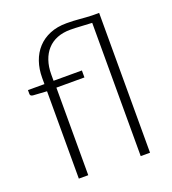

<svg xmlns="http://www.w3.org/2000/svg" viewBox="-132 -820 826 920"><g transform="rotate(-20 281.0 -360.0)"><path d="M112.5 0V-445.5L42.5 -450Q28.5 -451.5 28.5 -462.5V-482H112.5V-514.5Q112.5 -558.5 125.5 -596.2Q138.5 -634 163.8 -661.5Q189 -689 226 -704.5Q263 -720 311.5 -720Q345.5 -720 378.2 -717Q411 -714 440 -713H475.5V0H428V-679.5Q401.5 -680.5 371.8 -682.5Q342 -684.5 317.5 -684.5Q280 -684.5 250.5 -672.8Q221 -661 200.8 -638.8Q180.5 -616.5 169.8 -585Q159 -553.5 159 -514.5V-482H303.5V-446.5H160.5V0Z"/></g></svg>

Font: Lato Light
Style: Regular
Weight: 300
Designer: Lukasz Dziedzic
Foundry: tyPoland Lukasz Dziedzic
Version: Version 2.007; 2014-02-27